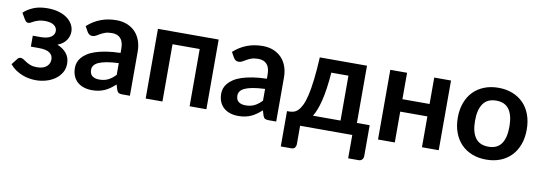

<svg xmlns="http://www.w3.org/2000/svg" viewBox="-54 -871 3921 1392"><g transform="rotate(10 1906.0 -175.0)"><path d="M31 -457.5Q60 -485.5 103 -503.2Q146 -521 206 -521Q253.5 -521 290.5 -509.8Q327.5 -498.5 352.8 -479.2Q378 -460 391.2 -435.2Q404.5 -410.5 404.5 -383.5Q404.5 -369 400.2 -353.2Q396 -337.5 386.2 -322.5Q376.5 -307.5 360.5 -294.8Q344.5 -282 321 -273Q363 -257 388.8 -226Q414.5 -195 414.5 -149.5Q414.5 -112 397.2 -83Q380 -54 351.5 -33.8Q323 -13.5 286.2 -3Q249.5 7.5 210.5 7.5Q188.5 7.5 163.2 3.5Q138 -0.5 112.5 -10.2Q87 -20 62.5 -36.2Q38 -52.5 18 -76.5L53.5 -121.5Q61 -133 76 -133Q87.5 -133 98 -125.8Q108.5 -118.5 122.2 -109.8Q136 -101 155 -93.8Q174 -86.5 202.5 -86.5Q249 -86.5 273 -107.5Q297 -128.5 297 -160Q297 -191 272.2 -208.5Q247.5 -226 192 -226H134V-306.5H192Q240.5 -306.5 266.5 -323.5Q292.5 -340.5 292.5 -368.5Q292.5 -394 269.8 -410.5Q247 -427 202.5 -427Q176 -427 157.5 -421.5Q139 -416 125.8 -409.8Q112.5 -403.5 103.5 -398Q94.5 -392.5 86.5 -392.5Q78 -392.5 72 -395.8Q66 -399 59 -410Z M499.5 -441.5Q588 -522.5 712.5 -522.5Q757.5 -522.5 793 -507.8Q828.5 -493 853 -466.8Q877.5 -440.5 890.2 -404Q903 -367.5 903 -324V0H847Q829.5 0 820 -5.2Q810.5 -10.5 805 -26.5L794 -63.5Q774.5 -46 756 -32.8Q737.5 -19.5 717.5 -10.5Q697.5 -1.5 674.8 3.2Q652 8 624.5 8Q592 8 564.5 -0.8Q537 -9.5 517 -27Q497 -44.5 486 -70.5Q475 -96.5 475 -131Q475 -150.5 481.5 -169.8Q488 -189 502.8 -206.5Q517.5 -224 541 -239.5Q564.5 -255 598.8 -266.5Q633 -278 678.5 -285.2Q724 -292.5 782.5 -294V-324Q782.5 -375.5 760.5 -400.2Q738.5 -425 697 -425Q667 -425 647.2 -418Q627.5 -411 612.5 -402.2Q597.5 -393.5 585.2 -386.5Q573 -379.5 558 -379.5Q545 -379.5 536 -386.2Q527 -393 521.5 -402ZM782.5 -219Q729 -216.5 692.5 -209.8Q656 -203 634 -192.5Q612 -182 602.5 -168Q593 -154 593 -137.5Q593 -105 612.2 -91Q631.5 -77 662.5 -77Q700.5 -77 728.2 -90.8Q756 -104.5 782.5 -132.5Z M1466 0H1342.5V-421.5H1142.5V0H1019V-513H1466Z M1576.5 -441.5Q1665 -522.5 1789.5 -522.5Q1834.5 -522.5 1870 -507.8Q1905.5 -493 1930 -466.8Q1954.5 -440.5 1967.2 -404Q1980 -367.5 1980 -324V0H1924Q1906.5 0 1897 -5.2Q1887.5 -10.5 1882 -26.5L1871 -63.5Q1851.5 -46 1833 -32.8Q1814.5 -19.5 1794.5 -10.5Q1774.5 -1.5 1751.8 3.2Q1729 8 1701.5 8Q1669 8 1641.5 -0.8Q1614 -9.5 1594 -27Q1574 -44.5 1563 -70.5Q1552 -96.5 1552 -131Q1552 -150.5 1558.5 -169.8Q1565 -189 1579.8 -206.5Q1594.5 -224 1618 -239.5Q1641.5 -255 1675.8 -266.5Q1710 -278 1755.5 -285.2Q1801 -292.5 1859.5 -294V-324Q1859.5 -375.5 1837.5 -400.2Q1815.5 -425 1774 -425Q1744 -425 1724.2 -418Q1704.5 -411 1689.5 -402.2Q1674.5 -393.5 1662.2 -386.5Q1650 -379.5 1635 -379.5Q1622 -379.5 1613 -386.2Q1604 -393 1598.5 -402ZM1859.5 -219Q1806 -216.5 1769.5 -209.8Q1733 -203 1711 -192.5Q1689 -182 1679.5 -168Q1670 -154 1670 -137.5Q1670 -105 1689.2 -91Q1708.5 -77 1739.5 -77Q1777.5 -77 1805.2 -90.8Q1833 -104.5 1859.5 -132.5Z M2652 -91.5V135Q2652 152 2642.2 162Q2632.5 172 2617 172H2540V0H2156V137Q2156 150 2147.8 161Q2139.5 172 2122 172H2044V-88H2058.5Q2076 -88 2092.5 -92.8Q2109 -97.5 2124.2 -112.5Q2139.5 -127.5 2153.2 -155.8Q2167 -184 2178 -231.2Q2189 -278.5 2197.2 -347.5Q2205.5 -416.5 2210.5 -513H2558V-91.5ZM2438 -88V-418.5H2312Q2307 -354 2299.5 -302.2Q2292 -250.5 2282 -210Q2272 -169.5 2260.2 -139.5Q2248.5 -109.5 2235 -88Z M3176.5 -513V0H3053V-227H2853V0H2729.5V-513H2853V-318.5H3053V-513Z M3526 -87.5Q3590 -87.5 3620.8 -130.5Q3651.5 -173.5 3651.5 -256.5Q3651.5 -339.5 3620.8 -383Q3590 -426.5 3526 -426.5Q3461 -426.5 3429.8 -382.8Q3398.5 -339 3398.5 -256.5Q3398.5 -174 3429.8 -130.8Q3461 -87.5 3526 -87.5ZM3526 -521Q3583 -521 3629.8 -502.5Q3676.5 -484 3709.8 -450Q3743 -416 3761 -367Q3779 -318 3779 -257.5Q3779 -196.5 3761 -147.5Q3743 -98.5 3709.8 -64Q3676.5 -29.5 3629.8 -11Q3583 7.5 3526 7.5Q3468.5 7.5 3421.5 -11Q3374.5 -29.5 3341.2 -64Q3308 -98.5 3289.8 -147.5Q3271.5 -196.5 3271.5 -257.5Q3271.5 -318 3289.8 -367Q3308 -416 3341.2 -450Q3374.5 -484 3421.5 -502.5Q3468.5 -521 3526 -521Z"/></g></svg>

Font: Lato
Style: Bold
Weight: 700
Designer: Lukasz Dziedzic with Adam Twardoch and Botio Nikoltchev
Foundry: tyPoland Lukasz Dziedzic
Version: Version 2.010; 2014-09-01; http://www.latofonts.com/; ttfaut